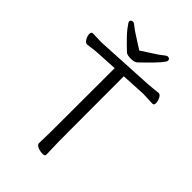

<svg xmlns="http://www.w3.org/2000/svg" viewBox="-264 -995 1106 1106"><g transform="rotate(45 288.5 -442.5)"><path d="M249 -18 251 -107 252 -632 126 -625Q101 -624 77.5 -620.5Q54 -617 43 -616H42Q29 -616 19 -634Q9 -652 9 -668.5Q9 -685 22 -685L93 -683L447 -702Q470 -704 494 -706Q518 -708 530 -710H533Q545 -710 554 -692Q563 -674 563 -657.5Q563 -641 551 -641L471 -644L322 -636L323 -106L326 0Q326 11 306.5 11Q287 11 268 3Q249 -5 249 -18ZM280 -804Q315 -827 349 -848.5Q383 -870 398 -883Q413 -896 421 -896Q439 -896 439 -879.5Q439 -863 353 -779Q333 -760 321 -748Q309 -736 279.5 -736Q250 -736 239 -745Q169 -811 144.5 -843Q120 -875 120 -880Q120 -896 138 -896Q146 -896 161 -883Q176 -870 210.5 -848.5Q245 -827 280 -804Z"/></g></svg>

Font: ToneOZ-Pinyin-WenKai-Regular
Style: Regular
Weight: 400
Designer: Fontworks Inc.
Foundry: ToneOZ
Version: Version 0.240331